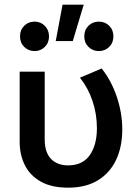

<svg xmlns="http://www.w3.org/2000/svg" viewBox="-20 -810 609 844"><path d="M280 15Q206 15 158.8 -12Q111.5 -39 89 -84.5Q66.5 -130 66.5 -186V-495H176.5V-197.5Q176.5 -140.5 204 -111.8Q231.5 -83 280 -83Q344 -83.5 375 -128.5Q406 -173.5 406 -246.5Q406 -308 387 -365.2Q368 -422.5 331.5 -468.5L427 -509Q471 -453 494.2 -382.2Q517.5 -311.5 517.5 -241Q517.5 -164.5 490.2 -107Q463 -49.5 410 -17.2Q357 15 280 15ZM225 -629.5 255 -789.5H348L300 -629.5ZM132 -585.5Q105 -585.5 86.5 -603.8Q68 -622 68 -650Q68 -678.5 86.5 -696.8Q105 -715 132 -715Q158.5 -715 177 -696.5Q195.5 -678 195.5 -650Q195.5 -622 177 -603.8Q158.5 -585.5 132 -585.5ZM414.5 -585.5Q387.5 -585.5 369 -603.8Q350.5 -622 350.5 -650Q350.5 -678.5 369 -696.8Q387.5 -715 414.5 -715Q441.5 -715 460 -696.8Q478.5 -678.5 478.5 -650Q478.5 -622 460 -603.8Q441.5 -585.5 414.5 -585.5Z"/></svg>

Font: Geologica
Style: Regular
Weight: 400
Designer: Sindre Bremnes, Frode Helland
Foundry: Monokrom Skriftforlag AS
Version: Version 1.010; ttfautohint (v1.8.4.7-5d5b);gftools[0.9.28]